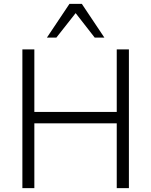

<svg xmlns="http://www.w3.org/2000/svg" viewBox="-20 -975 784 995"><path d="M96 0V-719H158V-395H585V-719H648V0H585V-336H158V0ZM223 -780 340 -955H404L521 -780H471L372 -907L272 -780Z"/></svg>

Font: Nunitoga
Style: Light
Weight: 300
Designer: Vernon Adams
Foundry: Vernon Adams
Version: Version 1.0